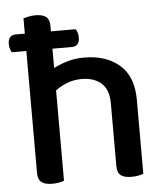

<svg xmlns="http://www.w3.org/2000/svg" viewBox="-50 -711 667 762"><g transform="rotate(-5 283.5 -330.0)"><path d="M13 -528Q10 -533 7 -541.5Q4 -550 4 -561Q4 -597 35 -597H71V-658Q78 -660 91 -663Q104 -666 119 -666Q148 -666 161.5 -655Q175 -644 175 -618V-597H273Q283 -584 283 -563Q283 -528 252 -528H175V-451Q198 -463 228.5 -472.5Q259 -482 297 -482Q384 -482 437.5 -436Q491 -390 491 -296V-2Q484 1 471 3.5Q458 6 444 6Q414 6 400.5 -5Q387 -16 387 -42V-292Q387 -347 357.5 -372.5Q328 -398 280 -398Q248 -398 221.5 -387.5Q195 -377 175 -362V-2Q168 1 155.5 3.5Q143 6 128 6Q99 6 85 -5Q71 -16 71 -42V-528Z"/></g></svg>

Font: Baloo Bhai 2 Medium
Style: Regular
Weight: 500
Designer: Supriya Tembe, Noopur Datye and Ek Type
Foundry: Ek Type
Version: Version 1.640;PS 1.000;hotconv 16.6.51;makeotf.lib2.5.65220;